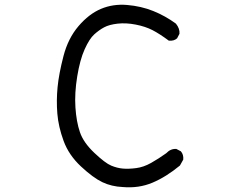

<svg xmlns="http://www.w3.org/2000/svg" viewBox="-20 -764 1040 812"><path d="M499 27Q452 25 413 6.5Q374 -12 322.5 -60Q271 -108 249 -168Q227 -228 222.5 -283.5Q218 -339 223.5 -395.5Q229 -452 248.5 -527Q268 -602 312 -653.5Q356 -705 407 -726.5Q458 -748 517.5 -743Q577 -738 628 -717.5Q679 -697 724 -664Q741 -643 739 -621L729 -602Q716 -590 694 -592Q655 -621 625 -636.5Q595 -652 554 -660Q513 -668 477.5 -664Q442 -660 420.5 -648.5Q399 -637 378.5 -618.5Q358 -600 338 -555.5Q318 -511 306.5 -440.5Q295 -370 299 -309.5Q303 -249 318 -205Q333 -161 379 -117.5Q425 -74 450.5 -63.5Q476 -53 500 -51Q524 -49 555.5 -53Q587 -57 619 -75Q651 -93 683 -116Q702 -136 726 -134L745 -124Q757 -110 755 -89L741 -64Q683 -16 625 8.5Q567 33 499 27Z"/></svg>

Font: Kosefont JP
Style: Regular
Weight: 400
Designer: Nozomi Seto 瀬戸のぞみ
Version: Version 3.00;June 19, 2020